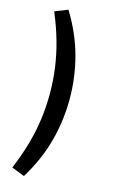

<svg xmlns="http://www.w3.org/2000/svg" viewBox="-137 -772 610 1019"><g transform="rotate(15 168.0 -263.0)"><path d="M106 194 35 166Q67 89 87 18.5Q107 -52 116.5 -121.5Q126 -191 126 -263Q126 -335 116.5 -404.5Q107 -474 87 -545Q67 -616 35 -692L106 -720Q174 -609 204.5 -495Q235 -381 235 -263Q235 -145 204.5 -31Q174 83 106 194Z"/></g></svg>

Font: Nunito Sans 12pt ExtraLight 12pt SemiBold
Style: Regular
Weight: 600
Version: Version 3.101;gftools[0.9.27]